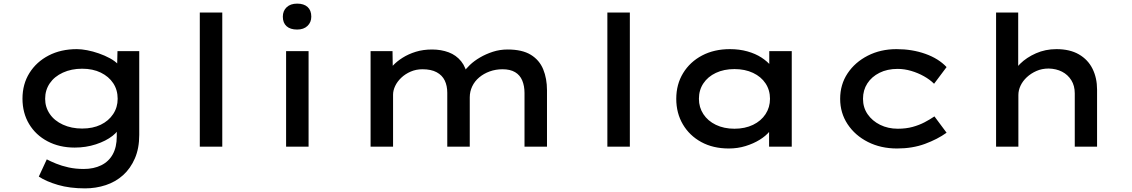

<svg xmlns="http://www.w3.org/2000/svg" viewBox="-20 -809 6243 1059"><path d="M449 230Q365 230 300 211Q235 192 194 165L238 70Q259 81 289.5 93.5Q320 106 358.5 114.5Q397 123 442 123Q497 123 538.5 102.5Q580 82 602 42Q624 2 624 -56V-124L642 -117Q637 -88 600.5 -59.5Q564 -31 509 -13Q454 5 392 5Q308 5 242.5 -29.5Q177 -64 140.5 -125Q104 -186 104 -265Q104 -345 142.5 -406.5Q181 -468 248.5 -503Q316 -538 404 -538Q429 -538 460.5 -532Q492 -526 525 -514.5Q558 -503 586.5 -487.5Q615 -472 632.5 -453Q650 -434 651 -413L625 -405L628 -527H748V-65Q748 9 724 64.5Q700 120 659 157Q618 194 563.5 212Q509 230 449 230ZM433 -100Q492 -100 535.5 -121Q579 -142 604 -179.5Q629 -217 629 -264Q629 -313 604.5 -350Q580 -387 536 -408.5Q492 -430 433 -430Q374 -430 327 -408.5Q280 -387 254.5 -349.5Q229 -312 229 -264Q229 -218 254.5 -180.5Q280 -143 327 -121.5Q374 -100 433 -100Z M1082 0V-740H1206V0Z M1558 0V-527H1682V0ZM1619 -646Q1581 -646 1560.5 -664.5Q1540 -683 1540 -717Q1540 -749 1561 -769Q1582 -789 1619 -789Q1656 -789 1676.5 -770.5Q1697 -752 1697 -717Q1697 -686 1676 -666Q1655 -646 1619 -646Z M2024 0V-527H2145L2147 -392L2112 -399Q2124 -422 2146 -446Q2168 -470 2200.5 -490.5Q2233 -511 2273.5 -523.5Q2314 -536 2363 -536Q2413 -536 2454.5 -520.5Q2496 -505 2523.5 -471Q2551 -437 2559 -384L2526 -391L2534 -407Q2548 -428 2571.5 -450.5Q2595 -473 2627.5 -492Q2660 -511 2698.5 -523.5Q2737 -536 2780 -536Q2860 -536 2907.5 -507Q2955 -478 2976 -427Q2997 -376 2997 -311V0H2873V-296Q2873 -335 2860.5 -365Q2848 -395 2821 -411Q2794 -427 2752 -427Q2714 -427 2681 -415Q2648 -403 2623 -382Q2598 -361 2584.5 -332.5Q2571 -304 2571 -272V0H2447V-297Q2447 -336 2433 -365Q2419 -394 2388.5 -410.5Q2358 -427 2310 -427Q2275 -427 2245 -414Q2215 -401 2193 -380Q2171 -359 2159.5 -334.5Q2148 -310 2148 -287V0Z M3330 0V-740H3454V0Z M4000 10Q3913 10 3848 -25.5Q3783 -61 3746.5 -123Q3710 -185 3710 -264Q3710 -344 3748 -406Q3786 -468 3852.5 -503Q3919 -538 4006 -538Q4058 -538 4102.5 -525.5Q4147 -513 4180 -491.5Q4213 -470 4233 -445Q4253 -420 4255 -395H4223V-527H4347V0H4222V-140L4248 -135Q4246 -110 4225 -84.5Q4204 -59 4170 -38Q4136 -17 4092.5 -3.5Q4049 10 4000 10ZM4031 -99Q4089 -99 4133.5 -120.5Q4178 -142 4202.5 -179.5Q4227 -217 4227 -264Q4227 -312 4202.5 -349Q4178 -386 4133.5 -407Q4089 -428 4031 -428Q3973 -428 3928.5 -407Q3884 -386 3859.5 -349Q3835 -312 3835 -264Q3835 -217 3859.5 -179.5Q3884 -142 3928.5 -120.5Q3973 -99 4031 -99Z M4928 10Q4838 10 4767 -26Q4696 -62 4655 -124Q4614 -186 4614 -264Q4614 -343 4655 -404.5Q4696 -466 4766.5 -502Q4837 -538 4925 -538Q5011 -538 5084 -512Q5157 -486 5201 -439L5132 -347Q5109 -370 5076 -388.5Q5043 -407 5005.5 -418Q4968 -429 4931 -429Q4874 -429 4831 -407.5Q4788 -386 4764 -349Q4740 -312 4740 -264Q4740 -216 4765.5 -179Q4791 -142 4834.5 -120.5Q4878 -99 4932 -99Q4977 -99 5013.5 -109Q5050 -119 5079.5 -134.5Q5109 -150 5134 -167L5201 -77Q5151 -41 5082 -15.5Q5013 10 4928 10Z M5474 0V-740H5596V-390L5559 -382Q5571 -422 5606.5 -457Q5642 -492 5694 -515Q5746 -538 5807 -538Q5881 -538 5931 -509Q5981 -480 6006 -429.5Q6031 -379 6031 -315V0H5908V-294Q5908 -336 5889 -366.5Q5870 -397 5838 -413.5Q5806 -430 5764 -431Q5727 -431 5696.5 -417.5Q5666 -404 5643.5 -383Q5621 -362 5609 -336.5Q5597 -311 5597 -285V0H5536Q5508 0 5492.5 0Q5477 0 5474 0Z"/></svg>

Font: Lexend Peta Medium
Style: Regular
Weight: 500
Designer: Bonnie Shaver-Troup, Thomas Jockin
Foundry: Lexend
Version: Version 1.007